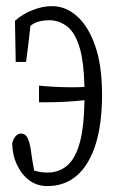

<svg xmlns="http://www.w3.org/2000/svg" viewBox="-20 -549 376 632"><path d="M244.6 -86.9Q256.8 -135.7 257.8 -213.9Q257.8 -213.9 258.3 -219.2Q196.3 -212.4 133.8 -212.4Q121.1 -212.4 108.4 -212.4Q108.4 -234.9 108.4 -267.1Q162.6 -261.7 217.3 -261.7Q237.8 -261.7 257.8 -262.7Q257.8 -262.7 257.8 -267.6Q255.9 -342.3 243.7 -386.7Q228.5 -440.4 201.7 -461.4Q174.8 -482.4 142.1 -482.4Q109.4 -482.4 89.8 -470.7Q85.4 -468.3 80.1 -463.4Q73.2 -399.4 65.9 -345.2Q65.9 -345.2 31.7 -345.2Q30.8 -407.7 29.3 -480.5Q53.2 -502.4 86.7 -515.6Q120.1 -528.8 150.9 -528.8Q196.3 -528.8 233.4 -495.8Q270.5 -462.9 293.2 -398.4Q315.9 -334 315.9 -237.5Q315.9 -141.1 294.9 -74.2Q273.9 -7.3 233.9 28.1Q193.8 63.5 135.7 63.5Q102.1 63.5 76.9 44.9Q51.8 26.4 36.4 -5.6Q21 -37.6 20 -77.1Q23.9 -92.3 31.5 -100.8Q39.1 -109.4 49.3 -109.4Q62 -109.4 68.8 -98.1Q76.7 -85.4 81.1 -58.1Q86.4 -18.1 92.3 11.7Q93.8 17.1 94.7 12.7Q112.3 19 136.7 19Q175.3 19 202.9 -5.6Q230.5 -30.3 244.6 -86.9Z"/></svg>

Font: Scarab Serif
Style: Light
Weight: 300
Designer: John Roberts
Foundry: Scarab
Version: 1.0